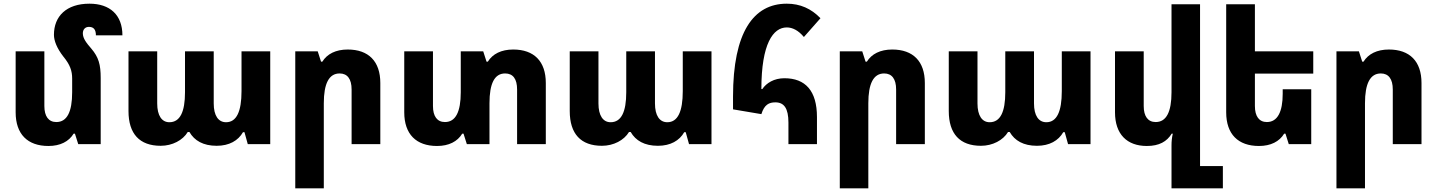

<svg xmlns="http://www.w3.org/2000/svg" viewBox="-20 -783 7807 1043"><path d="M527 -359C527 -432 516 -472 476 -519C450 -549 430 -574 430 -602C430 -622 442 -637 463 -637C489 -637 501 -622 501 -591H645C645 -702 577 -763 466 -763C341 -763 273 -695 273 -594C273 -562 289 -521 324 -476C361 -431 372 -398 372 -356V-282C372 -175 344 -120 286 -120C244 -120 221 -151 221 -207V-504H65V-173C65 -54 130 10 243 10C307 10 354 -14 380 -57H387L405 0H527Z M853 9C916 9 973 -21 1000 -66H1009C1036 -19 1084 9 1157 9C1225 9 1274 -19 1300 -65H1308L1326 0H1448V-504H1292V-288C1292 -177 1265 -119 1208 -119C1166 -119 1141 -155 1141 -221V-504H985V-282C985 -175 958 -119 900 -119C859 -119 834 -155 834 -221V-504H678V-180C678 -56 738 9 853 9Z M1584 240H1739V-222C1739 -329 1767 -384 1825 -384C1867 -384 1890 -354 1890 -297V0H2046V-332C2046 -450 1982 -514 1869 -514C1804 -514 1757 -490 1731 -448H1724L1706 -504H1584Z M2768 -514C2703 -514 2656 -490 2630 -448H2623L2605 -504H2483V-282C2483 -175 2455 -120 2397 -120C2355 -120 2332 -151 2332 -207V-504H2176V-173C2176 -54 2241 10 2354 10C2418 10 2465 -14 2491 -57H2498L2516 0H2639V-222C2639 -329 2666 -384 2724 -384C2767 -384 2789 -354 2789 -297V0H2945V-332C2945 -450 2881 -514 2768 -514Z M3250 9C3313 9 3370 -21 3397 -66H3406C3433 -19 3481 9 3554 9C3622 9 3671 -19 3697 -65H3705L3723 0H3845V-504H3689V-288C3689 -177 3662 -119 3605 -119C3563 -119 3538 -155 3538 -221V-504H3382V-282C3382 -175 3355 -119 3297 -119C3256 -119 3231 -155 3231 -221V-504H3075V-180C3075 -56 3135 9 3250 9Z M4263 0H4418V-147C4418 -290 4355 -358 4241 -358C4185 -358 4143 -332 4121 -299H4116C4116 -546 4180 -634 4254 -634C4285 -634 4317 -618 4347 -582L4437 -684C4387 -736 4327 -763 4254 -763C4073 -763 3962 -608 3962 -258V-189L4116 -163C4132 -215 4158 -227 4192 -227C4239 -227 4263 -195 4263 -117Z M4542 240H4697V-222C4697 -329 4725 -384 4783 -384C4825 -384 4848 -354 4848 -297V0H5004V-332C5004 -450 4940 -514 4827 -514C4762 -514 4715 -490 4689 -448H4682L4664 -504H4542Z M5309 9C5372 9 5429 -21 5456 -66H5465C5492 -19 5540 9 5613 9C5681 9 5730 -19 5756 -65H5764L5782 0H5904V-504H5748V-288C5748 -177 5721 -119 5664 -119C5622 -119 5597 -155 5597 -221V-504H5441V-282C5441 -175 5414 -119 5356 -119C5315 -119 5290 -155 5290 -221V-504H5134V-180C5134 -56 5194 9 5309 9Z M6499 119V-760H6344V-282C6344 -175 6316 -120 6258 -120C6216 -120 6193 -151 6193 -207V-504H6037V-173C6037 -54 6102 10 6210 10C6277 10 6319 -14 6345 -57H6351C6346 -36 6344 -14 6344 6V240H6623V119Z M6956 -57H6963L6981 0H7103V-298H6948V-273C6948 -176 6920 -120 6862 -120C6820 -120 6797 -151 6797 -207V-383H7114V-504H6797V-760H6641V-173C6641 -54 6706 10 6819 10C6883 10 6930 -14 6956 -57Z M7240 240H7395V-222C7395 -329 7423 -384 7481 -384C7523 -384 7546 -354 7546 -297V0H7702V-332C7702 -450 7638 -514 7525 -514C7460 -514 7413 -490 7387 -448H7380L7362 -504H7240Z"/></svg>

Font: Noto Sans Armenian SemiCondensed Extra
Style: Regular
Weight: 800
Width: 4
Designer: Monotype Design Team
Foundry: Monotype Imaging Inc.
Version: Version 1.901